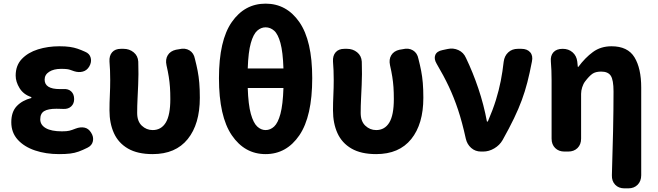

<svg xmlns="http://www.w3.org/2000/svg" viewBox="-20 -832 3610 1054"><path d="M304 14Q232 14 172.5 -6Q113 -26 77.5 -65Q42 -104 42 -161Q42 -218 72 -249.5Q102 -281 152 -294V-299Q109 -313 87.5 -348Q66 -383 66 -417Q66 -473 100 -508.5Q134 -544 188.5 -561Q243 -578 306 -578Q340 -578 363.5 -574.5Q387 -571 406 -564.5Q425 -558 447 -548Q472 -538 478 -514.5Q484 -491 470 -467Q457 -445 434.5 -439Q412 -433 387 -441Q375 -445 367 -448Q359 -451 348 -452.5Q337 -454 315 -454Q275 -454 250 -438Q225 -422 225 -395Q225 -343 308 -343Q316 -343 321.5 -343Q327 -343 329 -343Q355 -345 371 -330Q387 -315 387 -288Q387 -263 371 -248Q355 -233 329 -234Q325 -234 312 -234.5Q299 -235 290 -235Q244 -235 222.5 -222Q201 -209 201 -177Q201 -146 231.5 -128.5Q262 -111 320 -111Q347 -111 361 -114.5Q375 -118 395 -126Q421 -136 443.5 -131.5Q466 -127 480 -104Q495 -81 490 -57Q485 -33 460 -21Q434 -8 412 0Q390 8 365 11Q340 14 304 14Z M818 14Q735 14 682.5 -16.5Q630 -47 605.5 -101Q581 -155 581 -226Q581 -268 583 -309.5Q585 -351 585 -392Q585 -426 584 -445.5Q583 -465 581 -494Q579 -526 595.5 -545Q612 -564 644 -564H658Q690 -564 713.5 -545Q737 -526 739 -494Q739 -487 739.5 -464.5Q740 -442 740 -425Q740 -402 738.5 -366Q737 -330 735 -290Q733 -250 733 -212Q733 -166 758.5 -142Q784 -118 818 -118Q865 -118 890 -159Q915 -200 915 -288Q915 -325 913 -353.5Q911 -382 906.5 -410.5Q902 -439 894 -474Q887 -506 901 -529Q915 -552 946 -559L964 -562Q996 -570 1020 -555.5Q1044 -541 1050 -509Q1059 -474 1065 -443Q1071 -412 1074 -377Q1077 -342 1077 -295Q1077 -151 1010.5 -68.5Q944 14 818 14Z M1438 14Q1323 14 1252.5 -89.5Q1182 -193 1182 -403Q1182 -610 1252.5 -711Q1323 -812 1438 -812Q1553 -812 1623.5 -710.5Q1694 -609 1694 -403Q1694 -193 1623.5 -89.5Q1553 14 1438 14ZM1438 -118Q1464 -118 1485 -137.5Q1506 -157 1519.5 -207Q1533 -257 1536 -349H1340Q1343 -257 1357 -207Q1371 -157 1392 -137.5Q1413 -118 1438 -118ZM1340 -456H1536Q1533 -547 1519.5 -596Q1506 -645 1485 -663.5Q1464 -682 1438 -682Q1413 -682 1392 -663.5Q1371 -645 1357 -596Q1343 -547 1340 -456Z M2045 14Q1962 14 1909.5 -16.5Q1857 -47 1832.5 -101Q1808 -155 1808 -226Q1808 -268 1810 -309.5Q1812 -351 1812 -392Q1812 -426 1811 -445.5Q1810 -465 1808 -494Q1806 -526 1822.5 -545Q1839 -564 1871 -564H1885Q1917 -564 1940.5 -545Q1964 -526 1966 -494Q1966 -487 1966.5 -464.5Q1967 -442 1967 -425Q1967 -402 1965.5 -366Q1964 -330 1962 -290Q1960 -250 1960 -212Q1960 -166 1985.5 -142Q2011 -118 2045 -118Q2092 -118 2117 -159Q2142 -200 2142 -288Q2142 -325 2140 -353.5Q2138 -382 2133.5 -410.5Q2129 -439 2121 -474Q2114 -506 2128 -529Q2142 -552 2173 -559L2191 -562Q2223 -570 2247 -555.5Q2271 -541 2277 -509Q2286 -474 2292 -443Q2298 -412 2301 -377Q2304 -342 2304 -295Q2304 -151 2237.5 -68.5Q2171 14 2045 14Z M2621 0Q2589 0 2566.5 -20Q2544 -40 2537 -71Q2517 -162 2494.5 -229.5Q2472 -297 2444 -356.5Q2416 -416 2377 -482Q2361 -509 2369.5 -530Q2378 -551 2409 -557L2437 -563Q2468 -570 2496.5 -557Q2525 -544 2538 -514Q2576 -435 2606 -346Q2636 -257 2653 -165H2658Q2686 -230 2702.5 -283.5Q2719 -337 2729 -388Q2739 -439 2745 -493Q2749 -525 2770 -544.5Q2791 -564 2823 -564H2842Q2874 -564 2890.5 -545Q2907 -526 2900 -494Q2888 -431 2875 -380.5Q2862 -330 2844.5 -282.5Q2827 -235 2801.5 -182Q2776 -129 2739 -63Q2723 -35 2693.5 -17.5Q2664 0 2632 0Z M3408 202Q3376 202 3357 182Q3338 162 3339 130Q3343 8 3345.5 -111.5Q3348 -231 3348 -330Q3348 -393 3333 -416Q3318 -439 3280 -439Q3249 -439 3231.5 -426.5Q3214 -414 3192 -385Q3182 -372 3176 -353Q3170 -334 3170 -317V-71Q3170 -39 3150.5 -19.5Q3131 0 3099 0H3079Q3047 0 3027.5 -19.5Q3008 -39 3008 -71V-392Q3008 -426 3007 -445.5Q3006 -465 3004 -494Q3001 -526 3018 -545Q3035 -564 3069 -564Q3101 -564 3123 -545Q3145 -526 3149 -494L3152 -465H3155Q3192 -515 3235 -546.5Q3278 -578 3337 -578Q3426 -578 3463 -517.5Q3500 -457 3500 -351V130Q3500 162 3480.5 182Q3461 202 3429 202Z"/></svg>

Font: Chiron GoRound TC EB
Style: Regular
Weight: 700
Designer: Ryoko NISHIZUKA 西塚涼子 (kana, bopomofo & ideographs); Paul D. Hunt (Latin, Greek & Cyrillic); Sandoll Communications 산돌커뮤니
Foundry: Adobe
Version: Version 1.000;hotconv 1.1.1;makeotfexe 2.6.0